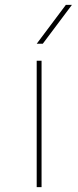

<svg xmlns="http://www.w3.org/2000/svg" viewBox="-20 -770 322 790"><path d="M156 -590H131L251 -750H276ZM131 0V-520H151V0Z"/></svg>

Font: M PLUS 1p Thin
Style: Regular
Weight: 250
Version: Version 1.062